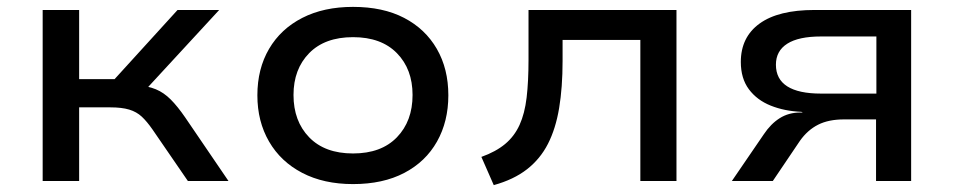

<svg xmlns="http://www.w3.org/2000/svg" viewBox="-20 -526 2772 558"><path d="M104 0V-497H210V-296H313L496 -497H617L391 -252L376 -279Q410 -276 433 -266.5Q456 -257 476 -237Q496 -217 518 -185L644 0H526L423 -150Q407 -173 392 -187Q377 -201 355.5 -207.5Q334 -214 300 -214H210V0Z M1006 9Q921 9 858.5 -23.5Q796 -56 762 -114.5Q728 -173 728 -249Q728 -326 762 -384Q796 -442 858.5 -474Q921 -506 1006 -506Q1093 -506 1154.5 -474Q1216 -442 1249.5 -384Q1283 -326 1283 -249Q1283 -173 1250 -114.5Q1217 -56 1155 -23.5Q1093 9 1006 9ZM1006 -80Q1088 -80 1133.5 -127Q1179 -174 1179 -250Q1179 -325 1133.5 -371.5Q1088 -418 1006 -418Q924 -418 878.5 -371.5Q833 -325 833 -250Q833 -174 878.5 -127Q924 -80 1006 -80Z M1415 12 1379 -70Q1421 -85 1448 -107.5Q1475 -130 1490 -163Q1505 -196 1510.5 -242.5Q1516 -289 1516 -352V-497H1946V0H1841V-410H1615V-349Q1615 -272 1605 -212Q1595 -152 1572.5 -108Q1550 -64 1511.5 -34Q1473 -4 1415 12Z M2107 0 2200 -136Q2220 -166 2246 -182.5Q2272 -199 2306 -199H2313L2309 -201Q2260 -203 2220 -219Q2180 -235 2156.5 -266.5Q2133 -298 2133 -346Q2133 -418 2187.5 -457.5Q2242 -497 2347 -497H2628V0H2526V-179H2433Q2388 -179 2357.5 -163.5Q2327 -148 2305 -117L2226 0ZM2366 -254H2527V-420H2366Q2301 -420 2268 -399Q2235 -378 2235 -338Q2235 -296 2268 -275Q2301 -254 2366 -254Z"/></svg>

Font: Nunito Sans 7pt SemiExpanded Medium
Style: Regular
Weight: 500
Width: 6
Designer: Vernon Adams
Foundry: Vernon Adams
Version: Version 3.101;gftools[0.9.27]